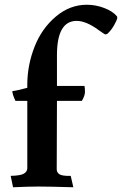

<svg xmlns="http://www.w3.org/2000/svg" viewBox="-20 -786 514 809"><path d="M95 -76V-361H45Q32 -389 32 -402Q51 -404 95 -416V-434Q96 -514 126 -590Q156 -666 215 -716Q274 -766 346 -766Q384 -766 420 -752Q456 -738 473 -717Q474 -716 474 -710Q474 -704 462 -682Q450 -660 434 -645Q430 -641 423 -641Q417 -644 396 -659Q343 -698 303 -698Q220 -698 220 -554V-424H336Q338 -415 338 -399Q338 -383 325 -361H220L219 -76Q218 -60 230 -52Q242 -44 278 -45L289 3Q184 0 143 0Q102 0 35 3L25 -45Q66 -46 80 -54Q94 -62 95 -76Z"/></svg>

Font: Lusitana
Style: Bold
Weight: 700
Designer: Ana Paula Megda
Foundry: Ana Paula Megda
Version: Version 1.001; ttfautohint (v1.4.1)